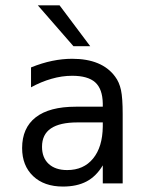

<svg xmlns="http://www.w3.org/2000/svg" viewBox="-20 -684 540 716"><path d="M268.6 -227.5Q203.1 -227.5 169.9 -205.1Q136.7 -182.6 136.7 -136.7Q136.7 -95.7 161.6 -72.8Q186.5 -49.8 230.5 -49.8Q292 -49.8 327.1 -92.8Q362.3 -135.7 363.3 -211.9V-227.5ZM437.5 -258.8V0H363.3V-67.4Q338.9 -26.4 302.7 -7.3Q266.6 11.7 214.8 11.7Q144.5 11.7 103.5 -27.3Q62.5 -66.4 62.5 -131.8Q62.5 -207 113.3 -246.6Q164.1 -286.1 262.7 -286.1H363.3V-297.9Q362.3 -352.5 335 -377Q307.6 -401.4 249 -401.4Q210.9 -401.4 171.9 -390.1Q132.8 -378.9 95.7 -358.4V-432.6Q136.7 -449.2 174.8 -457Q212.9 -464.8 249 -464.8Q304.7 -464.8 344.7 -448.2Q384.8 -431.6 409.2 -398.4Q424.8 -377.9 431.2 -348.1Q437.5 -318.4 437.5 -258.8ZM202.1 -664.1 316.4 -511.7H253.9L121.1 -664.1Z"/></svg>

Font: BabelStone Irk Bitig
Style: Regular
Weight: 400
Designer: Andrew West
Foundry: BabelStone
Version: Version 1.03 June 7, 2023